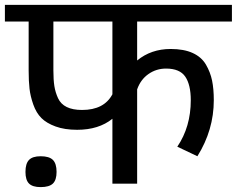

<svg xmlns="http://www.w3.org/2000/svg" viewBox="-30 -750 967 784"><path d="M429 0H530V-385Q544 -425 576 -447.5Q608 -470 648 -470Q704 -470 726.5 -437Q749 -404 749 -341Q749 -232 694 -151L776 -112Q843 -219 843 -341Q843 -387 836 -421Q829 -455 811 -486Q793 -517 757 -533.5Q721 -550 667 -550Q587 -550 530 -503V-662H917V-730H-10V-662H87V-462Q87 -419 90.5 -388Q94 -357 106 -323Q118 -289 139 -268Q160 -247 197 -233.5Q234 -220 285 -220Q373 -220 429 -265ZM305 -301Q267 -301 242.5 -313Q218 -325 207 -349Q196 -373 192 -398.5Q188 -424 188 -462V-662H429V-365Q395 -301 305 -301ZM136 14Q171 14 186 -0.5Q201 -15 201 -48Q201 -82 186 -97Q171 -112 136 -112Q103 -112 88.5 -97Q74 -82 74 -48Q74 -15 88.5 -0.5Q103 14 136 14Z"/></svg>

Font: Glegoo
Style: Bold
Weight: 700
Version: Version 2.0.1; ttfautohint (v0.9) -r 48 -G 60